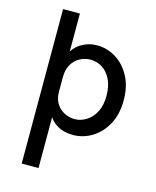

<svg xmlns="http://www.w3.org/2000/svg" viewBox="-127 -724 854 1048"><g transform="rotate(15 300.0 -200.5)"><path d="M325.5 13Q273 13 234.8 -10.8Q196.5 -34.5 176 -80.8Q155.5 -127 155.5 -195.5H192.5Q192.5 -156 209.5 -128.8Q226.5 -101.5 254.2 -87.2Q282 -73 313.5 -73Q346.5 -73 377.8 -91.8Q409 -110.5 429 -148Q449 -185.5 449 -241Q449 -294 431 -331.5Q413 -369 382.8 -389Q352.5 -409 314.5 -409Q282.5 -409 254.5 -393.8Q226.5 -378.5 209.5 -349.5Q192.5 -320.5 192.5 -278H155.5Q155.5 -350.5 178.8 -398.5Q202 -446.5 241.5 -470.2Q281 -494 329 -494Q385.5 -494 435 -463.8Q484.5 -433.5 515.2 -377Q546 -320.5 546 -241Q546 -161.5 515 -104.8Q484 -48 433.8 -17.5Q383.5 13 325.5 13ZM97.5 236V-637H192.5V236Z"/></g></svg>

Font: Karla Medium
Style: Regular
Weight: 500
Designer: Jonathan Pinhorn
Version: Version 2.001